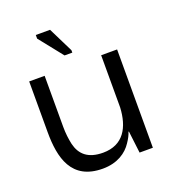

<svg xmlns="http://www.w3.org/2000/svg" viewBox="-111 -652 667 747"><g transform="rotate(-20 222.5 -279.0)"><path d="M189 10C250 10 289 -18 310 -50C321 -66 328 -80 331 -91H333L344 0H399V-407H333V-191C329 -111 296 -48 211 -48C148 -48 118 -77 107 -122C102 -145 99 -169 99 -196V-407H35V-197C35 -91 59 10 189 10ZM231 -455V-465L180 -568H121V-553L199 -455Z"/></g></svg>

Font: OSH Darker Grotesque Medium
Style: Regular
Weight: 500
Designer: Gabriel Lam
Foundry: TypeRant
Version: Version 1.000;Glyphs 3.1.1 (3148)